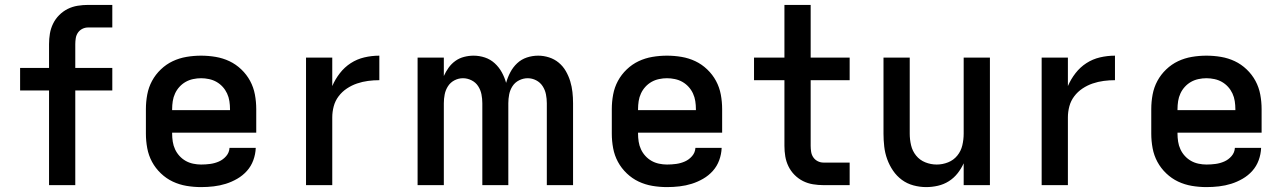

<svg xmlns="http://www.w3.org/2000/svg" viewBox="-20 -755 5240 783"><path d="M180 0V-386H62V-478H180V-575Q180 -597 183.5 -618Q187 -639 196.5 -658.5Q206 -678 221.5 -693.5Q237 -709 256 -718.5Q275 -728 296.5 -731.5Q318 -735 340 -735H438V-643H340Q327 -643 316 -637.5Q305 -632 298 -622Q291 -612 289 -599.5Q287 -587 287 -575V-478H438V-386H287V0Z M800 8Q770 8 740.5 3Q711 -2 684.5 -14.5Q658 -27 636 -48Q614 -69 600 -95Q586 -121 580.5 -150.5Q575 -180 575 -210V-310Q575 -340 580.5 -369.5Q586 -399 600 -425Q614 -451 636 -472Q658 -493 684.5 -505.5Q711 -518 740.5 -523Q770 -528 800 -528Q830 -528 859.5 -523Q889 -518 915.5 -505.5Q942 -493 964 -472Q986 -451 1000 -425Q1014 -399 1019.5 -369.5Q1025 -340 1025 -310V-214H682V-210Q682 -194 684.5 -177.5Q687 -161 694 -146Q701 -131 712 -119Q723 -107 737 -99Q751 -91 767.5 -87.5Q784 -84 800 -84Q819 -84 837.5 -86.5Q856 -89 873 -96.5Q890 -104 902.5 -118.5Q915 -133 916 -152H1023Q1022 -126 1013 -101.5Q1004 -77 987 -58Q970 -39 947.5 -26Q925 -13 901 -5.5Q877 2 851.5 5Q826 8 800 8ZM682 -306H918V-310Q918 -326 915.5 -342.5Q913 -359 906 -374Q899 -389 888 -401Q877 -413 863 -421Q849 -429 832.5 -432.5Q816 -436 800 -436Q784 -436 767.5 -432.5Q751 -429 737 -421Q723 -413 712 -401Q701 -389 694 -374Q687 -359 684.5 -342.5Q682 -326 682 -310Z M1228 0V-520H1335V-404Q1347 -432 1366 -456.5Q1385 -481 1410.5 -497.5Q1436 -514 1466 -521Q1496 -528 1527 -528V-428Q1504 -428 1481 -425Q1458 -422 1436 -414.5Q1414 -407 1394.5 -394Q1375 -381 1361 -362.5Q1347 -344 1341 -321.5Q1335 -299 1335 -276V0Z M1683 0V-520H1790V-445Q1798 -463 1809.5 -479Q1821 -495 1837 -506.5Q1853 -518 1872.5 -523Q1892 -528 1911 -528Q1935 -528 1957.5 -520.5Q1980 -513 1997.5 -497Q2015 -481 2026.5 -460Q2038 -439 2044 -417Q2050 -439 2061 -460Q2072 -481 2089 -497Q2106 -513 2128.5 -520.5Q2151 -528 2175 -528Q2197 -528 2219 -521Q2241 -514 2258.5 -499.5Q2276 -485 2287.5 -465Q2299 -445 2305.5 -423.5Q2312 -402 2314.5 -379.5Q2317 -357 2317 -334V0H2210V-334Q2210 -352 2206.5 -370Q2203 -388 2193 -403.5Q2183 -419 2166.5 -427.5Q2150 -436 2132 -436Q2114 -436 2097 -427.5Q2080 -419 2070 -403.5Q2060 -388 2056.5 -370Q2053 -352 2053 -334V0H1947V-334Q1947 -352 1943.5 -370Q1940 -388 1930 -403.5Q1920 -419 1903 -427.5Q1886 -436 1868 -436Q1850 -436 1833.5 -427.5Q1817 -419 1807 -403.5Q1797 -388 1793.5 -370Q1790 -352 1790 -334V0Z M2700 8Q2670 8 2640.5 3Q2611 -2 2584.5 -14.5Q2558 -27 2536 -48Q2514 -69 2500 -95Q2486 -121 2480.5 -150.5Q2475 -180 2475 -210V-310Q2475 -340 2480.5 -369.5Q2486 -399 2500 -425Q2514 -451 2536 -472Q2558 -493 2584.5 -505.5Q2611 -518 2640.5 -523Q2670 -528 2700 -528Q2730 -528 2759.5 -523Q2789 -518 2815.5 -505.5Q2842 -493 2864 -472Q2886 -451 2900 -425Q2914 -399 2919.5 -369.5Q2925 -340 2925 -310V-214H2582V-210Q2582 -194 2584.5 -177.5Q2587 -161 2594 -146Q2601 -131 2612 -119Q2623 -107 2637 -99Q2651 -91 2667.5 -87.5Q2684 -84 2700 -84Q2719 -84 2737.5 -86.5Q2756 -89 2773 -96.5Q2790 -104 2802.5 -118.5Q2815 -133 2816 -152H2923Q2922 -126 2913 -101.5Q2904 -77 2887 -58Q2870 -39 2847.5 -26Q2825 -13 2801 -5.5Q2777 2 2751.5 5Q2726 8 2700 8ZM2582 -306H2818V-310Q2818 -326 2815.5 -342.5Q2813 -359 2806 -374Q2799 -389 2788 -401Q2777 -413 2763 -421Q2749 -429 2732.5 -432.5Q2716 -436 2700 -436Q2684 -436 2667.5 -432.5Q2651 -429 2637 -421Q2623 -413 2612 -401Q2601 -389 2594 -374Q2587 -359 2584.5 -342.5Q2582 -326 2582 -310Z M3445 0H3338Q3317 0 3295.5 -3.5Q3274 -7 3255 -16.5Q3236 -26 3220.5 -41.5Q3205 -57 3195.5 -76.5Q3186 -96 3182.5 -117Q3179 -138 3179 -160V-428H3055V-520H3179V-735H3286V-520H3445V-428H3286V-160Q3286 -148 3288 -135.5Q3290 -123 3297 -113Q3304 -103 3315 -97.5Q3326 -92 3338 -92H3445Z M3757 8Q3731 8 3705 1Q3679 -6 3658 -21.5Q3637 -37 3622 -59Q3607 -81 3598 -106Q3589 -131 3586 -157.5Q3583 -184 3583 -210V-520H3690V-210Q3690 -186 3695.5 -162.5Q3701 -139 3716 -120.5Q3731 -102 3753.5 -93Q3776 -84 3800 -84Q3824 -84 3846.5 -93Q3869 -102 3884 -120.5Q3899 -139 3904.5 -162.5Q3910 -186 3910 -210V-520H4017V0H3910V-89Q3900 -67 3885 -48Q3870 -29 3849.5 -16Q3829 -3 3805 2.5Q3781 8 3757 8Z M4228 0V-520H4335V-404Q4347 -432 4366 -456.5Q4385 -481 4410.5 -497.5Q4436 -514 4466 -521Q4496 -528 4527 -528V-428Q4504 -428 4481 -425Q4458 -422 4436 -414.5Q4414 -407 4394.5 -394Q4375 -381 4361 -362.5Q4347 -344 4341 -321.5Q4335 -299 4335 -276V0Z M4900 8Q4870 8 4840.5 3Q4811 -2 4784.5 -14.5Q4758 -27 4736 -48Q4714 -69 4700 -95Q4686 -121 4680.5 -150.5Q4675 -180 4675 -210V-310Q4675 -340 4680.5 -369.5Q4686 -399 4700 -425Q4714 -451 4736 -472Q4758 -493 4784.5 -505.5Q4811 -518 4840.5 -523Q4870 -528 4900 -528Q4930 -528 4959.5 -523Q4989 -518 5015.5 -505.5Q5042 -493 5064 -472Q5086 -451 5100 -425Q5114 -399 5119.5 -369.5Q5125 -340 5125 -310V-214H4782V-210Q4782 -194 4784.5 -177.5Q4787 -161 4794 -146Q4801 -131 4812 -119Q4823 -107 4837 -99Q4851 -91 4867.5 -87.5Q4884 -84 4900 -84Q4919 -84 4937.5 -86.5Q4956 -89 4973 -96.5Q4990 -104 5002.5 -118.5Q5015 -133 5016 -152H5123Q5122 -126 5113 -101.5Q5104 -77 5087 -58Q5070 -39 5047.5 -26Q5025 -13 5001 -5.5Q4977 2 4951.5 5Q4926 8 4900 8ZM4782 -306H5018V-310Q5018 -326 5015.5 -342.5Q5013 -359 5006 -374Q4999 -389 4988 -401Q4977 -413 4963 -421Q4949 -429 4932.5 -432.5Q4916 -436 4900 -436Q4884 -436 4867.5 -432.5Q4851 -429 4837 -421Q4823 -413 4812 -401Q4801 -389 4794 -374Q4787 -359 4784.5 -342.5Q4782 -326 4782 -310Z"/></svg>

Font: Iosevka Aile Semibold
Style: Regular
Weight: 600
Designer: Belleve Invis
Foundry: Belleve Invis
Version: Version 31.1.0; ttfautohint (v1.8.4)